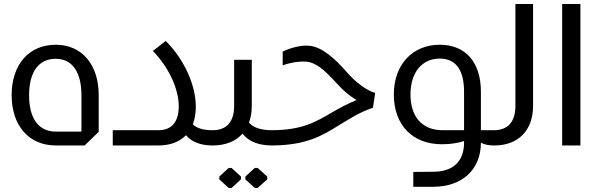

<svg xmlns="http://www.w3.org/2000/svg" viewBox="-20 -725 2987 957"><path d="M258 0H402L472 -68V-251C472 -403 388 -502 258 -502C124 -502 38 -403 38 -251C38 -99 124 0 258 0ZM258 -69C173 -69 125 -134 125 -250C125 -367 173 -432 258 -432C339 -432 386 -367 386 -250V-69Z M941 -105C951 -131 956 -161 956 -193C956 -300 899 -428 806 -521L742 -471C823 -388 871 -280 871 -195C871 -128 844 -76 770 -76H542V0H770C830 0 876 -19 907 -51C933 -20 977 0 1038 0V-76C991 -76 960 -87 941 -105Z M1221 -114C1230 -138 1235 -166 1235 -197V-427H1147V-197C1147 -116 1108 -76 1040 -76H1036C1009 -76 985 -56 985 -39C985 -20 1009 0 1036 0H1046C1107 -1 1156 -22 1189 -59C1216 -23 1264 0 1335 0V-76C1276 -76 1241 -91 1221 -114ZM1120 112 1073 155V169L1120 212H1134L1181 169V155L1134 112ZM1250 112 1203 155V169L1250 212H1264L1312 169V155L1264 112Z M1707 -367C1653 -429 1586 -492 1521 -497C1479 -501 1427 -486 1389 -468V-399C1425 -413 1471 -420 1502 -418C1556 -415 1597 -376 1657 -311C1689 -275 1722 -247 1757 -226C1712 -208 1675 -188 1639 -167C1556 -119 1490 -76 1332 -76H1328C1301 -76 1277 -56 1277 -39C1277 -20 1301 0 1328 0H1338C1508 -1 1588 -50 1670 -101C1724 -133 1768 -164 1839 -188L1850 -262C1808 -274 1755 -312 1707 -367Z M2441 -76H2377V-268C2377 -412 2303 -502 2172 -502C2037 -502 1943 -404 1943 -254C1943 -103 2035 -6 2183 -6C2226 -6 2263 -12 2293 -22V-14C2293 79 2239 131 2139 131L2040 132V206H2139C2285 206 2377 119 2377 -14C2394 -4 2417 0 2441 0ZM2186 -76C2084 -76 2026 -143 2026 -254C2026 -365 2084 -433 2172 -433C2254 -433 2293 -373 2293 -268V-76Z M2549 -705V-197C2549 -116 2510 -76 2442 -76H2437C2410 -76 2386 -56 2386 -39C2386 -20 2410 0 2437 0H2447C2562 -1 2637 -74 2637 -197V-705Z M2782 -705V0H2873V-705Z"/></svg>

Font: Hejaz
Style: Regular
Weight: 400
Designer: Bandar Raffah (Arabic) and Santiago Orozco (Latin)
Foundry: Caramella and Typemade
Version: Version 1.010;hotconv 1.0.109;makeotfexe 2.5.65596